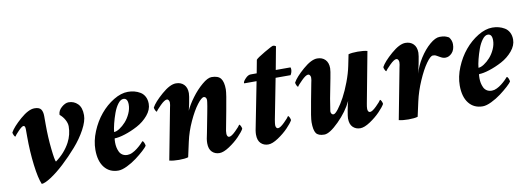

<svg xmlns="http://www.w3.org/2000/svg" viewBox="-49 -837 3104 1124"><g transform="rotate(-10 1502.5 -275.0)"><path d="M230.5 -109.4Q286.1 -149.4 316.4 -206.1Q339.8 -251 339.8 -299.8Q339.8 -318.4 328.4 -339.4Q316.9 -360.4 298.8 -375Q298.8 -399.9 321 -419.2Q343.3 -438.5 363.3 -438.5Q395 -438.5 417.2 -416.5Q439.5 -394.5 439.5 -348.6Q439.5 -313.5 413.1 -264.6Q386.7 -215.8 346.7 -170.2Q306.6 -124.5 263.2 -84.2Q219.7 -43.9 181.9 -19.5Q144 4.9 126 4.9Q109.9 -31.7 99.9 -112.5Q89.8 -193.4 89.8 -283.2V-326.2Q89.8 -347.7 79.1 -347.7Q69.8 -347.7 48.1 -325.2Q26.4 -302.7 22.5 -294.9Q18.1 -294.9 13.4 -305.2Q8.8 -315.4 8.8 -321.3Q25.9 -352.5 75.4 -395.5Q125 -438.5 160.2 -438.5Q189 -438.5 199 -424.1Q209 -409.7 209 -383.8V-352.5V-333Q209 -257.8 216.6 -187.7Q224.1 -117.7 230.5 -109.4Z M715.8 -438.5Q735.8 -438.5 753.9 -433.8Q772 -429.2 788.3 -419.4Q804.7 -409.7 814.5 -391.4Q824.2 -373 824.2 -348.6Q824.2 -313.5 796.9 -281Q769.5 -248.5 731 -228Q692.4 -207.5 654.8 -195.6Q617.2 -183.6 592.8 -183.6Q590.8 -177.7 590.8 -159.2Q590.8 -144 593.5 -130.6Q596.2 -117.2 602.3 -104Q608.4 -90.8 620.6 -83Q632.8 -75.2 650.4 -75.2Q657.2 -75.2 665 -77.1Q672.9 -79.1 680.2 -82.8Q687.5 -86.4 694.8 -90.8Q702.1 -95.2 708.7 -100.6Q715.3 -106 721.2 -110.8Q727.1 -115.7 732.2 -120.8Q737.3 -126 740.5 -129.4Q743.7 -132.8 746.1 -135.7L749 -138.7Q754.9 -138.7 759.3 -127.2Q763.7 -115.7 763.7 -109.4Q758.3 -100.6 738 -82Q717.8 -63.5 691.4 -43.7Q665 -23.9 634.3 -9Q603.5 5.9 582 5.9Q529.8 5.9 499.8 -31.7Q469.7 -69.3 469.7 -136.7Q469.7 -189.5 492.4 -244.6Q515.1 -299.8 550.3 -342Q585.4 -384.3 630.1 -411.4Q674.8 -438.5 715.8 -438.5ZM595.7 -220.7Q609.9 -220.7 629.2 -233.2Q648.4 -245.6 666 -265.1Q683.6 -284.7 695.8 -311.5Q708 -338.4 708 -364.3Q708 -402.3 682.6 -402.3Q666 -402.3 650.1 -381.3Q634.3 -360.4 623.3 -330.1Q612.3 -299.8 605 -270.5Q597.7 -241.2 595.7 -220.7Z M1057.6 -310.5Q1056.6 -305.2 1054.2 -294.4Q1051.8 -283.7 1049.8 -275.4Q1047.9 -267.1 1047.9 -267.6Q1063 -301.3 1092.3 -340.8Q1121.6 -380.4 1155.8 -409.4Q1189.9 -438.5 1212.9 -438.5Q1252.4 -438.5 1267.8 -418Q1283.2 -397.5 1283.2 -353.5Q1283.2 -329.1 1263.7 -227.5L1245.1 -128.9Q1241.2 -113.3 1241.2 -96.7Q1241.2 -88.9 1244.6 -82.5Q1248 -76.2 1254.9 -76.2Q1268.6 -76.2 1294.2 -101.6Q1319.8 -127 1324.2 -135.7Q1328.6 -135.7 1333.3 -125.5Q1337.9 -115.2 1337.9 -109.4Q1328.6 -92.3 1302.7 -65.4Q1276.9 -38.6 1241.9 -15.4Q1207 7.8 1182.6 7.8Q1156.2 7.8 1138.7 -9.3Q1121.1 -26.4 1121.1 -61.5Q1121.1 -85 1129.9 -120.1L1152.3 -236.3Q1154.8 -246.1 1159.4 -274.9Q1164.1 -303.7 1164.1 -310.5Q1164.1 -318.8 1159.9 -325Q1155.8 -331.1 1148.4 -331.1Q1134.3 -331.1 1108.4 -297.1Q1082.5 -263.2 1055.9 -205.3Q1029.3 -147.5 1016.6 -88.9L997.1 0Q977.5 5.9 942.4 5.9Q908.2 5.9 884.8 0L942.4 -301.8Q947.3 -321.3 947.3 -334Q947.3 -341.3 943.4 -347.9Q939.5 -354.5 932.6 -354.5Q918.9 -354.5 893.3 -329.1Q867.7 -303.7 863.3 -294.9Q858.9 -294.9 854.2 -305.2Q849.6 -315.4 849.6 -321.3Q865.7 -351.6 915.8 -395Q965.8 -438.5 1001 -438.5Q1030.8 -438.5 1048.6 -420.4Q1066.4 -402.3 1066.4 -369.1Q1066.4 -354.5 1057.6 -310.5Z M1477.5 -414.1 1492.2 -492.2Q1499.5 -502 1546.4 -529.3Q1593.3 -556.6 1599.6 -556.6Q1608.4 -556.6 1616.2 -550.8L1590.8 -414.1H1676.8Q1680.7 -414.1 1680.7 -402.3Q1680.7 -384.8 1670.9 -369.1H1582L1535.2 -128.9Q1531.2 -105.5 1531.2 -96.7Q1531.2 -88.9 1534.7 -82.5Q1538.1 -76.2 1544.9 -76.2Q1558.6 -76.2 1584.2 -101.6Q1609.9 -127 1614.3 -135.7Q1618.7 -135.7 1623.3 -125.5Q1627.9 -115.2 1627.9 -109.4Q1618.7 -92.3 1592.8 -65.4Q1566.9 -38.6 1532 -15.4Q1497.1 7.8 1472.7 7.8Q1446.3 7.8 1428.7 -9.3Q1411.1 -26.4 1411.1 -61.5Q1411.1 -82 1419.9 -120.1L1468.8 -369.1H1396.5Q1394.5 -369.1 1394.5 -372.1Q1394.5 -380.9 1410.4 -397.5Q1426.3 -414.1 1441.4 -414.1Z M1964.8 -110.4Q1970.2 -139.6 1976.6 -162.1Q1948.7 -103 1893.1 -47.6Q1837.4 7.8 1805.7 7.8Q1769.5 7.8 1756.8 -11Q1744.1 -29.8 1744.1 -76.2Q1744.1 -102.5 1762.7 -199.2Q1780.8 -292 1782.2 -301.8Q1787.1 -321.3 1787.1 -334Q1787.1 -341.3 1783.2 -347.9Q1779.3 -354.5 1772.5 -354.5Q1758.8 -354.5 1733.2 -329.1Q1707.5 -303.7 1703.1 -294.9Q1698.7 -294.9 1694.1 -305.2Q1689.5 -315.4 1689.5 -321.3Q1705.6 -351.6 1755.6 -395Q1805.7 -438.5 1840.8 -438.5Q1870.6 -438.5 1888.4 -420.4Q1906.2 -402.3 1906.2 -369.1Q1906.2 -354.5 1897.5 -310.5L1875 -194.3Q1863.3 -124 1863.3 -120.1Q1863.3 -111.8 1867.4 -105.7Q1871.6 -99.6 1878.9 -99.6Q1889.2 -99.6 1908.2 -124.3Q1927.2 -148.9 1947.3 -186Q1967.3 -223.1 1985.6 -271.7Q2003.9 -320.3 2012.7 -363.3L2026.4 -430.7Q2045.9 -436.5 2081.1 -436.5Q2115.2 -436.5 2138.7 -430.7L2082 -128.9Q2078.1 -109.4 2078.1 -96.7Q2078.1 -88.9 2081.5 -82.5Q2085 -76.2 2091.8 -76.2Q2105.5 -76.2 2131.1 -101.6Q2156.7 -127 2161.1 -135.7Q2165.5 -135.7 2170.2 -125.5Q2174.8 -115.2 2174.8 -109.4Q2165.5 -92.3 2139.6 -65.4Q2113.8 -38.6 2078.9 -15.4Q2043.9 7.8 2019.5 7.8Q1993.2 7.8 1975.6 -9.3Q1958 -26.4 1958 -61.5Q1958 -72.8 1964.8 -110.4Z M2569.3 -438.5Q2588.9 -438.5 2598.9 -435.8Q2608.9 -433.1 2623 -425.8Q2638.7 -406.2 2638.7 -382.8Q2638.7 -350.1 2621.3 -331.3Q2604 -312.5 2582 -312.5Q2573.2 -312.5 2565.7 -315.2Q2558.1 -317.9 2548.3 -323.7Q2538.6 -329.6 2537.1 -330.1Q2535.2 -331.1 2531.2 -333.3Q2527.3 -335.4 2525.9 -335.9Q2524.4 -336.4 2520.5 -337.2Q2516.6 -337.9 2510.7 -337.9Q2496.6 -337.9 2471.2 -302.2Q2445.8 -266.6 2419.9 -207Q2394 -147.5 2380.9 -88.9L2361.3 0Q2341.8 5.9 2306.6 5.9Q2272.5 5.9 2249 0L2306.6 -301.8Q2311.5 -321.3 2311.5 -334Q2311.5 -341.3 2307.6 -347.9Q2303.7 -354.5 2296.9 -354.5Q2283.2 -354.5 2257.6 -329.1Q2231.9 -303.7 2227.5 -294.9Q2223.1 -294.9 2218.5 -305.2Q2213.9 -315.4 2213.9 -321.3Q2230 -351.6 2280 -395Q2330.1 -438.5 2365.2 -438.5Q2395 -438.5 2412.8 -420.4Q2430.7 -402.3 2430.7 -369.1Q2430.7 -354.5 2421.9 -310.5Q2420.9 -305.2 2417.5 -289.6Q2414.1 -273.9 2411.1 -260.7Q2408.2 -247.6 2408.2 -248Q2419.9 -292 2448.2 -336.7Q2476.6 -381.3 2510 -409.9Q2543.5 -438.5 2569.3 -438.5Z M2881.8 -438.5Q2901.9 -438.5 2919.9 -433.8Q2938 -429.2 2954.3 -419.4Q2970.7 -409.7 2980.5 -391.4Q2990.2 -373 2990.2 -348.6Q2990.2 -313.5 2962.9 -281Q2935.5 -248.5 2897 -228Q2858.4 -207.5 2820.8 -195.6Q2783.2 -183.6 2758.8 -183.6Q2756.8 -177.7 2756.8 -159.2Q2756.8 -144 2759.5 -130.6Q2762.2 -117.2 2768.3 -104Q2774.4 -90.8 2786.6 -83Q2798.8 -75.2 2816.4 -75.2Q2823.2 -75.2 2831.1 -77.1Q2838.9 -79.1 2846.2 -82.8Q2853.5 -86.4 2860.8 -90.8Q2868.2 -95.2 2874.8 -100.6Q2881.3 -106 2887.2 -110.8Q2893.1 -115.7 2898.2 -120.8Q2903.3 -126 2906.5 -129.4Q2909.7 -132.8 2912.1 -135.7L2915 -138.7Q2920.9 -138.7 2925.3 -127.2Q2929.7 -115.7 2929.7 -109.4Q2924.3 -100.6 2904.1 -82Q2883.8 -63.5 2857.4 -43.7Q2831.1 -23.9 2800.3 -9Q2769.5 5.9 2748 5.9Q2695.8 5.9 2665.8 -31.7Q2635.7 -69.3 2635.7 -136.7Q2635.7 -189.5 2658.4 -244.6Q2681.2 -299.8 2716.3 -342Q2751.5 -384.3 2796.1 -411.4Q2840.8 -438.5 2881.8 -438.5ZM2761.7 -220.7Q2775.9 -220.7 2795.2 -233.2Q2814.5 -245.6 2832 -265.1Q2849.6 -284.7 2861.8 -311.5Q2874 -338.4 2874 -364.3Q2874 -402.3 2848.6 -402.3Q2832 -402.3 2816.2 -381.3Q2800.3 -360.4 2789.3 -330.1Q2778.3 -299.8 2771 -270.5Q2763.7 -241.2 2761.7 -220.7Z"/></g></svg>

Font: Crimson
Style: BoldItalic
Weight: 700
Italic angle: -11°
Version: Version 0.8